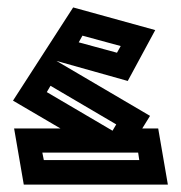

<svg xmlns="http://www.w3.org/2000/svg" viewBox="-20 -497 487 517"><path d="M15 -226 177 -477 398 -416 324 -279 132 -333 384 -185 363 -151H406L432 0H44L18 -151H143ZM192 -383 295 -355 305 -373 202 -401ZM283 -145 293 -162 116 -266 106 -249ZM355 -66 352 -86H94L98 -66Z"/></svg>

Font: Blaka Hollow
Style: Regular
Weight: 400
Designer: Mohamed Gaber
Foundry: Kief Type Foundry
Version: Version 1.003; ttfautohint (v1.8.4.7-5d5b)